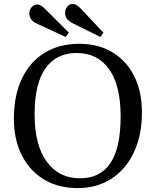

<svg xmlns="http://www.w3.org/2000/svg" viewBox="-20 -948 797 982"><path d="M377 14Q278 14 205 -30Q132 -74 91.5 -154Q51 -234 51 -341Q51 -459 91.5 -545Q132 -631 207.5 -677.5Q283 -724 386 -724Q483 -724 555 -680.5Q627 -637 666.5 -558.5Q706 -480 706 -373Q706 -257 665 -169.5Q624 -82 550 -34Q476 14 377 14ZM389 -36Q493 -36 545 -114Q597 -192 597 -353Q597 -511 538 -594Q479 -677 372 -677Q268 -677 212.5 -598.5Q157 -520 157 -363Q157 -206 219 -121Q281 -36 389 -36ZM493 -759 354 -828Q334 -838 323.5 -850.5Q313 -863 313 -882Q313 -899 323.5 -913.5Q334 -928 353 -928Q370 -928 392 -905L509 -781ZM316 -759 171 -826Q152 -834 141 -847Q130 -860 130 -880Q130 -897 141.5 -911Q153 -925 172 -925Q188 -925 211 -902L332 -781Z"/></svg>

Font: Literata 36pt
Style: Regular
Weight: 400
Designer: Latin by Veronika Burian and Jose Scaglione. Greek by Irene Vlachou. Cyrillic by Vera Evstafieva.
Foundry: TypeTogether
Version: Version 3.002